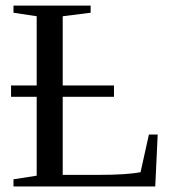

<svg xmlns="http://www.w3.org/2000/svg" viewBox="-20 -675 651 695"><path d="M308.1 -628.9 207 -616.2V-365.7H392.6V-324.7H207V-42H335.9Q439.9 -42 488.8 -51.8L519 -188H550.8L542 0H28.8V-25.9L112.8 -39.1V-324.7H20V-365.7H112.8V-616.2L28.8 -628.9V-654.8H308.1Z"/></svg>

Font: Tinos
Style: Regular
Weight: 400
Designer: Steve Matteson
Foundry: Monotype Imaging Inc.
Version: Version 1.23